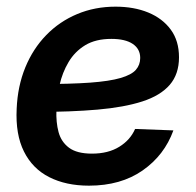

<svg xmlns="http://www.w3.org/2000/svg" viewBox="-20 -554 597 585"><path d="M251 11.7Q181.2 11.7 130.1 -14.2Q79.1 -40 53 -92.3Q26.9 -144.5 30.8 -222.7Q33.7 -291.5 57.1 -348.6Q80.6 -405.8 121.1 -447.3Q161.6 -488.8 215.3 -511.2Q269 -533.7 332 -533.7Q388.2 -533.7 431.6 -515.9Q475.1 -498 500.2 -463.9Q525.4 -429.7 525.4 -379.4Q525.4 -328.1 497.1 -295.4Q468.8 -262.7 413.6 -244.9Q358.4 -227.1 277.1 -220Q195.8 -212.9 89.4 -212.9L103.5 -297.9Q195.3 -297.9 254.6 -302.2Q314 -306.6 347.4 -316.4Q380.9 -326.2 394 -341.3Q407.2 -356.4 407.2 -377.4Q407.2 -404.8 384.5 -420.2Q361.8 -435.5 319.3 -435.5Q271.5 -435.5 239.7 -416.3Q208 -397 189 -365Q169.9 -333 161.4 -294.7Q152.8 -256.3 151.9 -218.3Q150.4 -181.6 158.4 -151.6Q166.5 -121.6 190.4 -103.8Q214.4 -85.9 260.3 -85.9Q309.6 -85.9 343.3 -106.7Q377 -127.4 391.6 -161.1L508.3 -156.7Q481 -81.1 414.6 -34.7Q348.1 11.7 251 11.7Z"/></svg>

Font: Inter 28pt SemiBold
Style: Italic
Weight: 600
Italic angle: -9.3988°
Designer: Rasmus Andersson
Foundry: rsms
Version: Version 4.001;git-66647c0bb